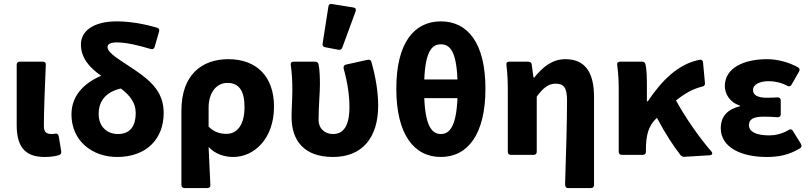

<svg xmlns="http://www.w3.org/2000/svg" viewBox="-20 -784 4103 972"><path d="M64.5 -151.4C64.5 -53.7 96.7 10.7 205.1 10.7C238.3 10.7 260.7 6.8 279.3 1C288.1 -2 291 -8.8 290 -17.6L277.3 -94.7C275.4 -104.5 268.6 -109.4 258.8 -107.4C252.9 -106.4 248 -105.5 243.2 -105.5C215.8 -105.5 202.1 -114.3 202.1 -145.5C202.1 -217.8 207 -349.6 211.9 -456.1C212.9 -465.8 207 -471.7 197.3 -471.7H80.1C70.3 -471.7 64.5 -465.8 64.5 -456.1Z M664.1 -428.7C588.9 -480.5 524.4 -513.7 524.4 -545.9C524.4 -559.6 538.1 -569.3 570.3 -569.3C618.2 -569.3 677.7 -555.7 742.2 -536.1C752.9 -533.2 759.8 -536.1 762.7 -545.9L785.2 -624C788.1 -633.8 785.2 -640.6 775.4 -643.6C710 -663.1 636.7 -675.8 571.3 -675.8C446.3 -675.8 389.6 -622.1 389.6 -559.6C389.6 -487.3 437.5 -438.5 492.2 -400.4C411.1 -366.2 341.8 -303.7 341.8 -205.1C341.8 -70.3 447.3 10.7 573.2 10.7C719.7 10.7 808.6 -79.1 808.6 -211.9C808.6 -312.5 752 -369.1 664.1 -428.7ZM577.1 -105.5C524.4 -105.5 479.5 -140.6 479.5 -207C479.5 -278.3 522.5 -320.3 591.8 -335.9C635.7 -302.7 667 -265.6 667 -212.9C667 -135.7 630.9 -105.5 577.1 -105.5Z M898.4 -224.6V152.3C898.4 162.1 904.3 168 914.1 168H1030.3C1040 168 1045.9 162.1 1044.9 152.3C1042 88.9 1039.1 26.4 1036.1 -40C1071.3 -2 1119.1 10.7 1161.1 10.7C1266.6 10.7 1367.2 -82 1367.2 -244.1C1367.2 -395.5 1280.3 -484.4 1135.7 -484.4C1001 -484.4 898.4 -404.3 898.4 -224.6ZM1217.8 -242.2C1217.8 -146.5 1176.8 -106.4 1127 -106.4C1096.7 -106.4 1066.4 -113.3 1036.1 -142.6V-239.3C1036.1 -315.4 1076.2 -364.3 1130.9 -364.3C1189.5 -364.3 1217.8 -325.2 1217.8 -242.2Z M1642.6 -751 1613.3 -563.5C1611.3 -552.7 1616.2 -546.9 1626 -544.9L1693.4 -532.2C1702.1 -530.3 1710 -534.2 1712.9 -543L1780.3 -726.6C1784.2 -737.3 1780.3 -744.1 1769.5 -746.1L1660.2 -763.7C1650.4 -765.6 1644.5 -761.7 1642.6 -751ZM1456.1 -191.4C1456.1 -73.2 1518.6 10.7 1666 10.7C1814.5 10.7 1894.5 -87.9 1894.5 -249C1894.5 -321.3 1880.9 -397.5 1860.4 -469.7C1858.4 -479.5 1851.6 -483.4 1841.8 -481.4L1731.4 -457C1721.7 -455.1 1717.8 -447.3 1719.7 -437.5C1741.2 -359.4 1749 -296.9 1749 -242.2C1749 -146.5 1718.8 -105.5 1666 -105.5C1625 -105.5 1592.8 -131.8 1592.8 -178.7C1592.8 -242.2 1599.6 -317.4 1599.6 -354.5C1599.6 -393.6 1598.6 -428.7 1592.8 -458C1590.8 -466.8 1585 -471.7 1576.2 -471.7H1465.8C1455.1 -471.7 1450.2 -465.8 1452.1 -455.1C1459 -408.2 1460 -359.4 1460 -326.2C1460 -281.2 1456.1 -236.3 1456.1 -191.4Z M2211.9 -675.8C2076.2 -675.8 1986.3 -566.4 1986.3 -335C1986.3 -103.5 2076.2 10.7 2211.9 10.7C2347.7 10.7 2437.5 -103.5 2437.5 -335C2437.5 -566.4 2347.7 -675.8 2211.9 -675.8ZM2211.9 -559.6C2255.9 -559.6 2290 -528.3 2295.9 -381.8H2127.9C2133.8 -528.3 2168.9 -559.6 2211.9 -559.6ZM2211.9 -105.5C2168.9 -105.5 2133.8 -141.6 2127.9 -287.1H2295.9C2290 -141.6 2254.9 -105.5 2211.9 -105.5Z M2850.6 -274.4C2850.6 -172.9 2845.7 2.9 2840.8 146.5C2839.8 160.2 2845.7 168 2855.5 168H2971.7C2981.4 168 2987.3 162.1 2987.3 152.3V-293C2987.3 -410.2 2947.3 -484.4 2842.8 -484.4C2773.4 -484.4 2727.5 -443.4 2684.6 -391.6H2680.7L2671.9 -457C2670.9 -465.8 2665 -471.7 2655.3 -471.7H2557.6C2546.9 -471.7 2542 -465.8 2543.9 -455.1C2549.8 -408.2 2550.8 -359.4 2550.8 -326.2V-15.6C2550.8 -5.9 2556.6 0 2566.4 0H2681.6C2691.4 0 2697.3 -5.9 2697.3 -15.6V-294.9C2729.5 -338.9 2756.8 -360.4 2792 -360.4C2835 -360.4 2850.6 -339.8 2850.6 -274.4Z M3581.1 -17.6C3519.5 -87.9 3448.2 -191.4 3402.3 -275.4C3451.2 -314.5 3491.2 -335 3535.2 -345.7C3544.9 -347.7 3549.8 -353.5 3548.8 -363.3L3539.1 -467.8C3538.1 -477.5 3532.2 -483.4 3522.5 -481.4C3413.1 -460.9 3329.1 -375 3259.8 -271.5H3254.9V-354.5C3254.9 -392.6 3253.9 -429.7 3248 -458C3246.1 -466.8 3240.2 -471.7 3231.4 -471.7H3119.1C3108.4 -471.7 3102.5 -465.8 3104.5 -455.1C3111.3 -409.2 3112.3 -359.4 3112.3 -326.2V-15.6C3112.3 -5.9 3118.2 0 3127.9 0H3234.4C3244.1 0 3250 -5.9 3250 -15.6V-28.3C3250 -99.6 3263.7 -146.5 3299.8 -181.6L3305.7 -187.5C3347.7 -108.4 3388.7 -44.9 3425.8 2C3431.6 7.8 3437.5 10.7 3445.3 9.8L3573.2 2C3585.9 1 3589.8 -7.8 3581.1 -17.6Z M3628.9 -134.8C3628.9 -38.1 3732.4 10.7 3860.4 10.7C3918.9 10.7 3971.7 2 4030.3 -33.2C4038.1 -39.1 4040 -45.9 4035.2 -54.7L3994.1 -121.1C3989.3 -129.9 3981.4 -131.8 3972.7 -126C3938.5 -105.5 3902.3 -98.6 3875 -98.6C3807.6 -98.6 3771.5 -117.2 3771.5 -150.4C3771.5 -180.7 3794.9 -193.4 3847.7 -193.4C3870.1 -193.4 3893.6 -192.4 3916 -190.4C3926.8 -189.5 3932.6 -196.3 3932.6 -206.1V-275.4C3932.6 -285.2 3926.8 -291 3916 -291C3898.4 -290 3879.9 -289.1 3863.3 -289.1C3816.4 -289.1 3792 -301.8 3792 -329.1C3792 -354.5 3823.2 -373 3871.1 -373C3903.3 -373 3936.5 -365.2 3965.8 -349.6C3974.6 -344.7 3982.4 -346.7 3987.3 -355.5L4025.4 -421.9C4030.3 -430.7 4028.3 -438.5 4019.5 -443.4C3973.6 -468.8 3917 -484.4 3863.3 -484.4C3751 -484.4 3649.4 -443.4 3649.4 -347.7C3649.4 -309.6 3674.8 -264.6 3725.6 -250V-246.1C3667 -231.4 3628.9 -198.2 3628.9 -134.8Z"/></svg>

Font: Ed Sans Neue
Style: Bold
Weight: 700
Designer: Stephen Hutchings
Version: Version 1.004;PS 001.004;hotconv 1.0.88;makeotf.lib2.5.64775